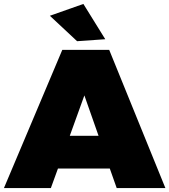

<svg xmlns="http://www.w3.org/2000/svg" viewBox="-30 -954 859 974"><path d="M562 0 527 -99H264L228 0H-10L286 -701H524L809 0ZM324 -265H470L398 -470ZM393 -934 504 -755 361 -745 223 -874Z"/></svg>

Font: Gontserrat Black
Style: Regular
Weight: 900
Designer: Julieta Ulanovsky
Foundry: Julieta Ulanovsky
Version: Version 6.001